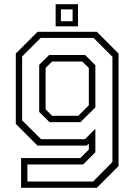

<svg xmlns="http://www.w3.org/2000/svg" viewBox="-20 -691 645 911"><path d="M80 200V59H361L401.5 18.5V-10L391.5 0H158L55 -103V-437L158 -540H439.5L542.5 -437V97L439.5 200ZM110 170.5H421.5L513.5 77.5V-421.5L424 -511H173L85 -423V-120L175 -30.5H383L432.5 -80V31.5L374.5 89.5H110ZM215 -111.5 166 -160V-383.5L213 -430H384L432.5 -381.5V-181.5L362 -111.5ZM227 -141.5H351.5L401.5 -191.5V-368.5L370.5 -399H227L196.5 -368.5V-172ZM244 -566V-671H350V-566ZM269 -590.5H324.5V-646.5H269Z"/></svg>

Font: Tourney Thin Light
Style: Regular
Weight: 300
Version: Version 1.015